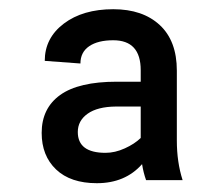

<svg xmlns="http://www.w3.org/2000/svg" viewBox="-20 -741 487 423"><path d="M301.8 -344.2Q295.9 -360.8 293 -379.4Q255.9 -337.4 193.4 -337.4Q135.3 -337.4 103.5 -367.7Q71.8 -397.9 71.8 -448.2Q71.8 -502.4 112.5 -531.7Q153.3 -561 237.3 -561H290V-586.4Q290 -652.3 229.5 -652.3Q195.8 -652.3 176.5 -639.2Q157.2 -626 157.2 -601.1L78.6 -606.9Q78.6 -657.2 120.6 -689Q162.6 -720.7 229.5 -720.7Q294.4 -720.7 332 -685.8Q369.6 -650.9 369.6 -585.4V-431.2Q369.6 -383.8 382.3 -344.2ZM212.4 -404.3Q233.4 -404.3 254.9 -414.1Q276.4 -423.8 290 -437V-506.3H235.4Q194.8 -505.9 173.1 -490.5Q151.4 -475.1 151.4 -450.2Q151.4 -404.3 212.4 -404.3Z"/></svg>

Font: TypoPRO Roboto
Style: Regular
Weight: 400
Designer: Google
Version: Version 2.136; 2016